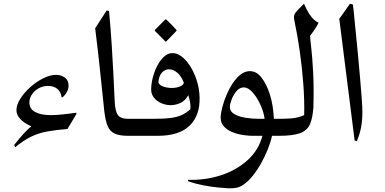

<svg xmlns="http://www.w3.org/2000/svg" viewBox="-20 -735 2085 1039"><path d="M313 -209Q311 -235 292 -252.5Q273 -270 239 -270Q212 -270 189 -257Q166 -244 152.5 -223.5Q139 -203 139 -180Q139 -146 170 -129Q201 -112 256 -112Q279 -112 315 -115.5Q351 -119 392 -125L394 -119L345 -37Q282 -32 235.5 -23.5Q189 -15 148.5 4.5Q108 24 62 62L57 49Q70 32 87.5 11.5Q105 -9 122 -26.5Q139 -44 150 -51Q69 -88 69 -139Q69 -168 90 -201Q111 -234 144 -263.5Q177 -293 214.5 -311.5Q252 -330 284 -330Q310 -330 330.5 -315.5Q351 -301 351 -272Q351 -239 320 -209Z M673 0Q626 0 600 -12.5Q574 -25 562.5 -53Q551 -81 545 -128Q542 -156 537 -204Q532 -252 525.5 -313.5Q519 -375 511.5 -444Q504 -513 495 -582L557 -678L570 -676Q579 -579 584.5 -492.5Q590 -406 593.5 -336.5Q597 -267 599 -221Q601 -175 603 -159Q609 -117 625.5 -104.5Q642 -92 673 -92Q693 -92 703.5 -77.5Q714 -63 713 -46Q713 -29 703 -14.5Q693 0 673 0Z M833 0H675Q647 0 625 -13.5Q603 -27 603 -46Q603 -66 625 -79Q647 -92 675 -92H809Q869 -92 905.5 -97Q942 -102 965.5 -113.5Q989 -125 1010 -144Q1012 -160 1009 -179Q1006 -198 999 -220Q983 -191 958.5 -179Q934 -167 908 -166Q881 -165 855.5 -175.5Q830 -186 814 -205.5Q798 -225 798 -250Q798 -280 806.5 -313.5Q815 -347 829.5 -376Q844 -405 863.5 -424.5Q883 -444 904 -447Q932 -451 959 -432Q986 -413 1008.5 -378Q1031 -343 1045 -298.5Q1059 -254 1060 -208Q1063 -111 1006.5 -55.5Q950 0 833 0ZM975 -287Q962 -322 940 -341Q918 -360 895 -360Q873 -360 856.5 -342.5Q840 -325 837 -289Q842 -274 864 -266.5Q886 -259 909 -259Q932 -259 951.5 -266Q971 -273 975 -287ZM875 -510Q874 -512 863 -523Q852 -534 839 -547Q826 -560 818 -568V-573L875 -630H879Q893 -617 908 -602Q923 -587 935 -573V-568L879 -510Z M1488 -92Q1509 -92 1518.5 -79Q1528 -66 1528 -46Q1528 -27 1518.5 -13.5Q1509 0 1488 0H1452Q1445 33 1429.5 72Q1414 111 1393 148.5Q1372 186 1347.5 216.5Q1323 247 1298 264Q1279 277 1260 281Q1241 285 1216 284Q1197 283 1159.5 279.5Q1122 276 1078.5 267.5Q1035 259 998 246V238Q1091 241 1175.5 213.5Q1260 186 1320 131.5Q1380 77 1400 0H1346Q1324 0 1294.5 -4.5Q1265 -9 1237.5 -20Q1210 -31 1192 -50.5Q1174 -70 1174 -99Q1174 -119 1183 -154.5Q1192 -190 1207 -224Q1232 -282 1264.5 -316Q1297 -350 1332 -350Q1369 -350 1396 -314Q1423 -278 1439 -228Q1450 -195 1455.5 -159Q1461 -123 1462 -92ZM1381 -92H1412Q1407 -128 1391.5 -163Q1376 -198 1357 -223Q1327 -262 1299 -262Q1277 -262 1260 -242Q1243 -222 1233.5 -197Q1224 -172 1224 -157Q1224 -131 1249 -117Q1274 -103 1310.5 -97.5Q1347 -92 1381 -92Z M1704 -612Q1691 -586 1679 -570Q1667 -554 1658 -541Q1658 -530 1664 -479Q1670 -428 1674.5 -345Q1679 -262 1676 -155Q1672 -96 1657 -62Q1642 -28 1603 -14Q1564 0 1487 0Q1453 0 1435.5 -14.5Q1418 -29 1418 -47Q1418 -64 1435.5 -78Q1453 -92 1487 -92Q1522 -92 1557 -94.5Q1592 -97 1626 -112Q1628 -191 1621.5 -279Q1615 -367 1602.5 -455.5Q1590 -544 1573 -624Q1566 -652 1580 -668Q1594 -684 1625 -715Q1631 -702 1641 -681.5Q1651 -661 1666.5 -642Q1682 -623 1704 -612Z M1890 -710Q1892 -690 1895.5 -659Q1899 -628 1903 -583Q1910 -516 1916.5 -446Q1923 -376 1928.5 -313Q1934 -250 1937.5 -202Q1941 -154 1941 -131Q1941 -86 1934.5 -49Q1928 -12 1911 29L1899 25L1816 -633L1874 -715Z"/></svg>

Font: Bona Nova
Style: Regular
Weight: 400
Designer: Mateusz Machalski
Foundry: Capitalics
Version: Version 4.001; ttfautohint (v1.8.3)